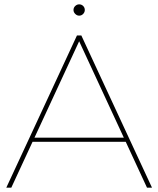

<svg xmlns="http://www.w3.org/2000/svg" viewBox="-20 -863 728 883"><path d="M9 0 334 -700H354L679 0H656L339 -684H349L32 0ZM116 -211 126 -230H561L571 -211ZM344 -791Q334 -791 326 -799Q318 -807 318 -817Q318 -828 326 -835.5Q334 -843 344 -843Q355 -843 362.5 -835.5Q370 -828 370 -817Q370 -807 362.5 -799Q355 -791 344 -791Z"/></svg>

Font: Montserrat Thin Thin
Style: Regular
Weight: 250
Version: Version 9.000